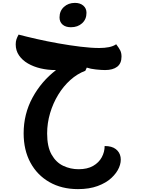

<svg xmlns="http://www.w3.org/2000/svg" viewBox="-20 -839 996 1332"><path d="M521 473Q408 473 323 424.5Q238 376 191 289Q144 202 144 86Q144 -48 205.5 -161.5Q267 -275 369 -353H364Q311 -353 262 -364.5Q213 -376 174 -398.5Q135 -421 112 -454.5Q89 -488 89 -531Q89 -551 94 -566Q99 -581 109 -599Q162 -585 234.5 -568.5Q307 -552 386 -538Q465 -524 539 -515Q613 -506 669 -506Q706 -506 736 -512Q766 -518 786 -532Q805 -507 814 -489.5Q823 -472 823 -446Q823 -399 793 -376Q763 -353 709 -353Q684 -353 646 -357Q608 -361 582 -370L572 -348Q516 -327 468 -284Q420 -241 384 -182Q348 -123 327.5 -54Q307 15 307 87Q307 179 338 233.5Q369 288 419 311.5Q469 335 525 335Q586 335 626 312Q666 289 686 252Q706 215 706 174Q756 174 783.5 195.5Q811 217 816.5 251Q822 285 806 323Q790 361 753 395.5Q716 430 657.5 451.5Q599 473 521 473ZM472 -650Q435 -650 414 -668.5Q393 -687 393 -718Q393 -763 423.5 -791Q454 -819 500 -819Q536 -819 558 -800Q580 -781 580 -750Q580 -705 549.5 -677.5Q519 -650 472 -650Z"/></svg>

Font: Lemonada SemiBold
Style: Regular
Weight: 600
Designer: Mohamed Gaber (Arabic), Eduardo Tunni (Latin)
Foundry: Kief Type Foundry
Version: Version 4.005; ttfautohint (v1.8.3)